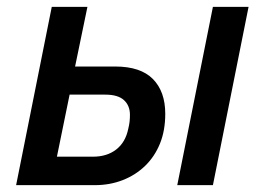

<svg xmlns="http://www.w3.org/2000/svg" viewBox="-20 -540 772 560"><path d="M27 0 131 -520H235L199 -346H316Q390 -346 426 -309.5Q462 -273 462 -208Q462 -159 446.5 -121Q431 -83 403 -56Q375 -29 337.5 -14.5Q300 0 257 0ZM146 -83H251Q292 -83 319 -104Q346 -125 354 -164Q357 -176 358 -185.5Q359 -195 359 -205Q359 -232 341.5 -248Q324 -264 287 -264H183ZM497 0 601 -520H705L601 0Z"/></svg>

Font: IBM Plex Sans Medium
Style: Italic
Weight: 500
Italic angle: -11.31°
Designer: Mike Abbink, Paul van der Laan, Pieter van Rosmalen
Foundry: Bold Monday
Version: Version 3.201